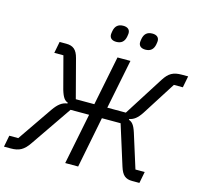

<svg xmlns="http://www.w3.org/2000/svg" viewBox="-134 -1026 1212 1160"><g transform="rotate(15 471.5 -446.0)"><path d="M480 -787C513 -787 530 -804 536 -834C538 -846 539 -852 539 -857C539 -880 523 -892 497 -892C464 -892 447 -875 441 -845C439 -833 438 -827 438 -822C438 -799 454 -787 480 -787ZM662 -787C695 -787 712 -804 718 -834C720 -846 721 -852 721 -857C721 -880 705 -892 679 -892C646 -892 629 -875 623 -845C621 -833 620 -827 620 -822C620 -799 636 -787 662 -787ZM-11 0H31C83 0 112 -15 145 -64L320 -319H436L372 0H453L516 -319H633L712 -68C728 -17 749 0 791 0H836L850 -72H792L725 -285C710 -332 696 -345 676 -352L677 -357C704 -363 725 -377 751 -417L884 -626H940L954 -698H915C861 -698 834 -683 804 -636L647 -389H531L593 -698H512L450 -389H334L271 -629C258 -680 234 -698 192 -698H150L136 -626H193L246 -425C260 -378 273 -363 293 -356L292 -351C260 -347 236 -329 208 -289L59 -72H3Z"/></g></svg>

Font: LVC Sans
Style: Italic
Weight: 400
Italic angle: -11.31°
Designer: Mike Abbink, Paul van der Laan, Pieter van Rosmalen
Foundry: Bold Monday
Version: Version 3.0